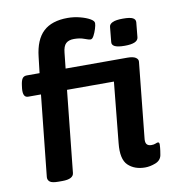

<svg xmlns="http://www.w3.org/2000/svg" viewBox="-85 -834 829 915"><g transform="rotate(-10 330.0 -376.0)"><path d="M125 2Q94 2 83.5 -6.5Q73 -15 74 -29L115 -422H53Q27 -422 31 -465L33 -481Q36 -504 43 -513.5Q50 -523 64 -523H126L135 -600Q144 -682 185 -720.5Q226 -759 303 -759Q333 -759 362 -751.5Q391 -744 409.5 -733.5Q428 -723 428 -712Q428 -702 422.5 -684.5Q417 -667 409.5 -653Q402 -639 394 -639Q385 -639 364.5 -647Q344 -655 315 -655Q290 -655 276.5 -642.5Q263 -630 260 -598L252 -523H551Q578 -523 590.5 -515Q603 -507 602 -495L565 -133Q562 -111 569 -102Q576 -93 592 -93Q604 -93 612 -96.5Q620 -100 624 -100Q631 -100 631 -89Q631 -86 630 -73.5Q629 -61 625 -38Q620 -13 594 -3Q568 7 544 7Q493 7 462 -22.5Q431 -52 439 -129L468 -422H241L200 -27Q197 2 144 2ZM549 -581Q515 -581 500.5 -588.5Q486 -596 488 -610L495 -682Q496 -695 512 -702.5Q528 -710 562 -710Q596 -710 609.5 -703Q623 -696 622 -682L615 -610Q612 -581 549 -581Z"/></g></svg>

Font: Asap Expanded Expanded SemiBold
Style: Italic
Weight: 600
Width: 7
Italic angle: -6°
Designer: Pablo Cosgaya
Foundry: Omnibus-Type
Version: Version 3.001; ttfautohint (v1.8.4.7-5d5b)